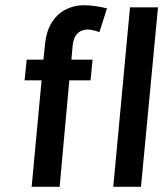

<svg xmlns="http://www.w3.org/2000/svg" viewBox="-20 -714 643 734"><path d="M74 -407 82 -486H146L152 -543Q157 -596.5 178.8 -629.5Q200.5 -662.5 232.2 -678.2Q264 -694 299.5 -694Q320.5 -694 344 -690.8Q367.5 -687.5 389 -682L360 -591Q349 -595.5 337.2 -598.2Q325.5 -601 314 -601Q301.5 -601 289.5 -595.5Q277.5 -590 269.2 -577.2Q261 -564.5 258 -542L253 -486H334L326 -407H245L208 0H101L139 -407ZM413 0 477 -686H584L519 0Z"/></svg>

Font: Karla
Style: Bold Italic
Weight: 700
Italic angle: -8°
Designer: Jonathan Pinhorn
Version: Version 2.004;gftools[0.9.33]